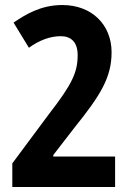

<svg xmlns="http://www.w3.org/2000/svg" viewBox="-20 -744 510 764"><path d="M29 0H438V-121H192V-127L277 -237C380 -365 424 -436 424 -536C424 -645 346 -724 228 -724C142 -724 81 -686 34 -654L95 -554C138 -585 181 -600 222 -600C262 -600 289 -577 289 -525C289 -456 267 -409 174 -289L29 -94Z"/></svg>

Font: Noto Sans Tamil ExtraCondensed
Style: Bold
Weight: 700
Width: 2
Designer: Jelle Bosma - Monotype Design Team
Foundry: Monotype Imaging Inc.
Version: Version 2.004